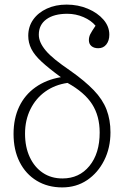

<svg xmlns="http://www.w3.org/2000/svg" viewBox="-20 -802 546 836"><path d="M251 14Q188 14 140 -15Q92 -44 65.5 -96.5Q39 -149 39 -219Q39 -286 63.5 -337.5Q88 -389 134.5 -422Q181 -455 245 -466Q193 -504 161.5 -533Q130 -562 116.5 -589Q103 -616 103 -646Q103 -686 124.5 -716.5Q146 -747 184 -764.5Q222 -782 270 -782Q320 -782 362.5 -764Q405 -746 430.5 -716.5Q456 -687 456 -651Q456 -625 443 -608.5Q430 -592 408 -592Q389 -592 378 -601.5Q367 -611 367 -627Q367 -641 373 -653Q379 -665 396 -690Q377 -713 343.5 -727.5Q310 -742 273 -742Q215 -742 182 -718Q149 -694 149 -651Q149 -634 156.5 -617Q164 -600 179.5 -581.5Q195 -563 221 -542Q247 -521 285 -495Q349 -450 388 -409.5Q427 -369 444 -324.5Q461 -280 461 -226Q461 -158 433.5 -103.5Q406 -49 359 -17.5Q312 14 251 14ZM252 -25Q325 -25 369.5 -79.5Q414 -134 414 -225Q414 -297 381 -348.5Q348 -400 274 -441Q219 -433 177.5 -403.5Q136 -374 112.5 -326.5Q89 -279 89 -220Q89 -162 109.5 -118Q130 -74 166.5 -49.5Q203 -25 252 -25Z"/></svg>

Font: Literata 18pt ExtraLight
Style: Regular
Weight: 250
Designer: Latin by Veronika Burian and Jose Scaglione. Greek by Irene Vlachou. Cyrillic by Vera Evstafieva.
Foundry: TypeTogether
Version: Version 3.103;gftools[0.9.29]